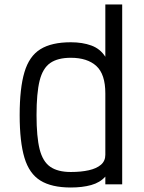

<svg xmlns="http://www.w3.org/2000/svg" viewBox="-20 -820 640 854"><path d="M295 14Q209.5 14 159.8 -16.8Q110 -47.5 88.8 -118.2Q67.5 -189 67.5 -308Q67.5 -428 88.8 -499.2Q110 -570.5 159.8 -601.2Q209.5 -632 295 -632Q347 -632 386.5 -617.5Q426 -603 448.5 -567.5V-800H523.5V0H448.5V-34.5Q425 -8 385.8 3Q346.5 14 295 14ZM295 -55Q341 -55 375.2 -62.8Q409.5 -70.5 429 -87.2Q448.5 -104 448.5 -131.5V-404.5Q448.5 -490 408.5 -526.5Q368.5 -563 295 -563Q237 -563 203.5 -539.8Q170 -516.5 156.2 -461Q142.5 -405.5 142.5 -308Q142.5 -211.5 156.2 -156.5Q170 -101.5 203.5 -78.2Q237 -55 295 -55Z"/></svg>

Font: Victor Mono Thin
Style: Regular
Weight: 100
Monospace: yes
Designer: Rune Bjørnerås
Version: Version 1.561;gftools[0.9.30]